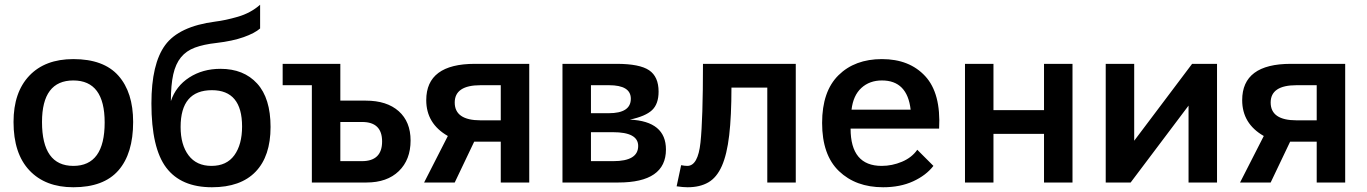

<svg xmlns="http://www.w3.org/2000/svg" viewBox="-20 -769 5758 809"><path d="M289 20Q171 20 104 -51Q37 -122 37 -255Q37 -380 103.5 -450Q170 -520 289 -520Q417 -520 479 -450Q541 -380 541 -255Q541 -122 479 -51Q417 20 289 20ZM289 -70Q421 -70 421 -253Q421 -430 289 -430Q157 -430 157 -255Q157 -70 289 -70Z M1076 -649Q1053 -629 1006.5 -612.5Q960 -596 892 -588Q838 -582 801.5 -568.5Q765 -555 742.5 -527.5Q720 -500 710 -455.5Q700 -411 700 -343Q721 -406 777.5 -442.5Q834 -479 909 -479Q1007 -479 1063.5 -417Q1120 -355 1120 -234Q1120 -111 1057 -45.5Q994 20 873 20Q743 20 680.5 -62.5Q618 -145 618 -333Q618 -500 676 -579Q734 -658 887 -678Q929 -683 982.5 -698.5Q1036 -714 1076 -749ZM871 -70Q935 -70 967.5 -115Q1000 -160 1000 -236Q1000 -389 873 -389Q741 -389 741 -234Q741 -159 774.5 -114.5Q808 -70 871 -70Z M1171 -500H1414V-345H1521Q1610 -345 1660 -300.5Q1710 -256 1710 -177Q1710 -96 1660.5 -48Q1611 0 1524 0H1294V-410H1171ZM1414 -90H1505Q1590 -90 1590 -173Q1590 -255 1506 -255H1414Z M1867 -196Q1776 -248 1776 -347Q1776 -500 1981 -500H2210V0H2090V-172H1978L1896 0H1767ZM2090 -410H2005Q1896 -410 1896 -337Q1896 -262 2005 -262H2090Z M2350 -500H2578Q2675 -500 2715 -473Q2755 -446 2755 -383Q2755 -331 2727.5 -305Q2700 -279 2634 -265Q2786 -258 2786 -139Q2786 0 2585 0H2350ZM2564 -90Q2669 -90 2669 -154Q2669 -212 2563 -212H2470V-90ZM2545 -292Q2638 -292 2638 -353Q2638 -410 2546 -410H2470V-292Z M2850 -73Q2865 -70 2876 -70Q2921 -70 2931.5 -168.5Q2942 -267 2942 -500H3333V0H3213V-400H3062Q3062 -280 3052.5 -199Q3043 -118 3021.5 -69.5Q3000 -21 2964.5 -0.5Q2929 20 2877 20Q2868 20 2856 19Q2844 18 2831 16Z M3913 -70Q3882 -30 3827.5 -5Q3773 20 3701 20Q3586 20 3515 -48Q3444 -116 3444 -251Q3444 -384 3513 -452Q3582 -520 3696 -520Q3812 -520 3878.5 -448Q3945 -376 3937 -227H3564Q3564 -70 3695 -70Q3739 -70 3780.5 -87.5Q3822 -105 3845 -138ZM3817 -307Q3803 -430 3696 -430Q3644 -430 3609.5 -398.5Q3575 -367 3568 -307Z M4046 -500H4166V-305H4379V-500H4499V0H4379V-205H4166V0H4046Z M4639 -500H4759V-176L5003 -500H5108V0H4988V-324L4744 0H4639Z M5305 -196Q5214 -248 5214 -347Q5214 -500 5419 -500H5648V0H5528V-172H5416L5334 0H5205ZM5528 -410H5443Q5334 -410 5334 -337Q5334 -262 5443 -262H5528Z"/></svg>

Font: Moderustic Med
Style: Regular
Weight: 500
Designer: Tural Alisoy
Foundry: TAFT Foundry
Version: Version 2.110